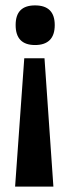

<svg xmlns="http://www.w3.org/2000/svg" viewBox="-20 -559 258 712"><path d="M70 -343H145L178 133H36ZM110 -539Q183 -539 183 -466Q183 -429 164.5 -410.5Q146 -392 110 -392Q74 -392 56 -410.5Q38 -429 38 -466Q38 -503 56 -521Q74 -539 110 -539Z"/></svg>

Font: Bricolage Grotesque 72pt SemiCondensed SemiBold
Style: Regular
Weight: 600
Width: 4
Designer: Mathieu Triay
Foundry: Atelier Triay
Version: Version 1.001;gftools[0.9.33.dev8+g029e19f]